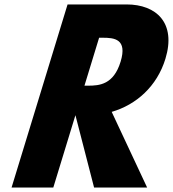

<svg xmlns="http://www.w3.org/2000/svg" viewBox="-20 -845 779 865"><path d="M284.4 -825 32.1 0H220.1L319.8 -326L403.9 0H642.9L483.2 -341C593.9 -373 687.3 -456 725.2 -580C774.8 -742 684.1 -825 550.4 -825ZM360.5 -459 426.5 -675H442.6C494.3 -675 554.7 -670 523.3 -567C491.8 -464 428.3 -459 376.5 -459Z"/></svg>

Font: Hussar
Style: BdSuprConOblThree
Weight: 700
Foundry: Cannot Into Space Fonts
Version: Version 2.00